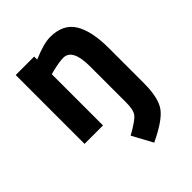

<svg xmlns="http://www.w3.org/2000/svg" viewBox="-216 -624 984 984"><g transform="rotate(-45 276.0 -132.0)"><path d="M194.8 0H61V-499H194.8V-477.1Q276.9 -512.2 324.2 -512.2Q417 -511.7 456.5 -447.3Q496.1 -382.8 496.1 -261.2V-4.9Q496.1 100.1 462.4 147.9Q428.7 195.8 317.9 248L257.8 137.2Q326.7 99.1 344.7 76.7Q362.3 54.2 361.8 0V-261.2Q361.8 -389.2 295.9 -389.2Q267.1 -389.2 212.9 -376L194.8 -371.1Z"/></g></svg>

Font: TitilliumWeb-Bold
Style: Bold
Weight: 700
Version: Version 1.001;PS 57.000;hotconv 1.0.70;makeotf.lib2.5.55311